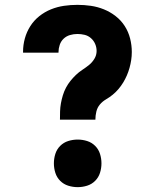

<svg xmlns="http://www.w3.org/2000/svg" viewBox="-20 -763 640 791"><path d="M227 -270Q227 -287 227.5 -304Q228 -321 231 -337.5Q234 -354 239 -370.5Q244 -387 252 -402Q260 -417 270.5 -430Q281 -443 293 -454.5Q305 -466 319.5 -475.5Q334 -485 347 -495.5Q360 -506 369 -521Q378 -536 378 -553Q378 -568 372 -582Q366 -596 354.5 -606Q343 -616 328.5 -619.5Q314 -623 299 -623Q283 -623 268 -618.5Q253 -614 242 -603.5Q231 -593 226 -578Q221 -563 221 -548Q221 -547 221 -547Q221 -547 221 -546H75Q75 -547 75 -548Q75 -549 75 -550Q75 -578 82.5 -605Q90 -632 105 -655.5Q120 -679 142 -696.5Q164 -714 190 -724.5Q216 -735 243.5 -739Q271 -743 299 -743Q327 -743 354.5 -739Q382 -735 408 -724.5Q434 -714 456.5 -696.5Q479 -679 494 -655.5Q509 -632 516 -604.5Q523 -577 523 -549Q523 -532 520.5 -515.5Q518 -499 513.5 -483Q509 -467 502.5 -452Q496 -437 487.5 -423Q479 -409 468 -396Q457 -383 444 -372.5Q431 -362 416.5 -353.5Q402 -345 391.5 -332.5Q381 -320 377 -303.5Q373 -287 373 -270ZM300 8Q280 8 261 2Q242 -4 228 -18Q214 -32 208 -51Q202 -70 202 -90Q202 -110 208 -129Q214 -148 228 -162Q242 -176 261 -182Q280 -188 300 -188Q320 -188 339 -182Q358 -176 372 -162Q386 -148 392 -129Q398 -110 398 -90Q398 -70 392 -51Q386 -32 372 -18Q358 -4 339 2Q320 8 300 8Z"/></svg>

Font: Iosevka Curly Heavy Extended
Style: Regular
Weight: 900
Width: 7
Monospace: yes
Designer: Belleve Invis
Foundry: Belleve Invis
Version: Version 11.1.0; ttfautohint (v1.8.3)